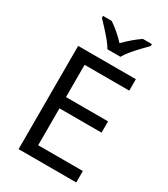

<svg xmlns="http://www.w3.org/2000/svg" viewBox="-226 -1047 1008 1150"><g transform="rotate(30 278.0 -472.0)"><path d="M496 0H97V-714H496V-635H187V-412H478V-334H187V-79H496ZM259 -784Q246 -807 224 -833.5Q202 -860 178 -886Q154 -912 136 -931V-944H196Q222 -927 250 -903Q278 -879 303 -852Q330 -879 358 -903Q386 -927 412 -944H474V-931Q455 -912 430.5 -886Q406 -860 383.5 -833.5Q361 -807 349 -784Z"/></g></svg>

Font: Noto Sans Oriya
Style: Regular
Weight: 400
Designer: Amélie Bonet and Sol Matas
Foundry: Google LLC
Version: Version 2.006